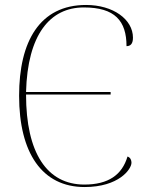

<svg xmlns="http://www.w3.org/2000/svg" viewBox="-20 -744 590 774"><path d="M321 10C459 10 510 -62 510 -88C510 -98 506 -109 494 -113C472 -39 417 0 320 0C169 0 85 -128 85 -363H426V-373H85C91 -604 181 -714 318 -714C443 -714 490 -660 490 -558C504 -558 516 -565 516 -592C516 -666 436 -724 327 -724C140 -724 57 -577 57 -358C57 -127 150 10 321 10Z"/></svg>

Font: Noto Serif Display Thin
Style: Regular
Weight: 100
Designer: Monotype Design Team
Foundry: Monotype Imaging Inc.
Version: Version 2.009